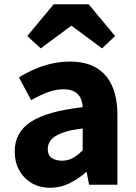

<svg xmlns="http://www.w3.org/2000/svg" viewBox="-20 -867 638 901"><path d="M216 14Q165 14 127.5 -8.5Q90 -31 69.5 -69.5Q49 -108 49 -156Q49 -246 125 -295.5Q201 -345 368 -364Q367 -389 357.5 -408Q348 -427 328.5 -437.5Q309 -448 278 -448Q241 -448 204 -434Q167 -420 126 -397L69 -504Q105 -526 143 -542.5Q181 -559 222.5 -568.5Q264 -578 308 -578Q381 -578 430 -550Q479 -522 505 -466Q531 -410 531 -325V0H398L387 -58H382Q347 -27 305.5 -6.5Q264 14 216 14ZM271 -113Q300 -113 323 -126Q346 -139 368 -162V-264Q307 -257 270.5 -243Q234 -229 219 -210Q204 -191 204 -168Q204 -139 222.5 -126Q241 -113 271 -113ZM108 -698 232 -847H396L520 -698L459 -640L317 -745H313L171 -640Z"/></svg>

Font: Noto Sans HK Thin ExtraBold
Style: Regular
Weight: 800
Version: Version 2.004-H2;hotconv 1.0.118;makeotfexe 2.5.65603